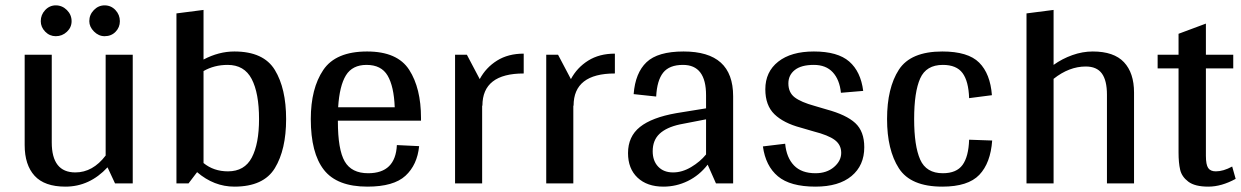

<svg xmlns="http://www.w3.org/2000/svg" viewBox="-20 -684 4628 716"><path d="M475 -480V0H409L381 -60Q314 12 224 12Q146 12 109 -28.5Q72 -69 72 -143V-480H173V-153Q173 -41 261 -41Q326 -41 374 -104V-480ZM132 -605Q132 -629 148.5 -646.5Q165 -664 188 -664Q212 -664 229.5 -646.5Q247 -629 247 -605Q247 -582 229.5 -565.5Q212 -549 188 -549Q165 -549 148.5 -566Q132 -583 132 -605ZM313 -605Q313 -629 330 -646.5Q347 -664 370 -664Q394 -664 410.5 -646.5Q427 -629 427 -605Q427 -582 411 -565.5Q395 -549 370 -549Q348 -549 330.5 -566.5Q313 -584 313 -605Z M1047 -240Q1047 -126 1005 -57Q963 12 854 12Q778 12 715 -42L683 0H638V-634L739 -647V-462Q796 -492 854 -492Q963 -492 1005 -423Q1047 -354 1047 -240ZM946 -240Q946 -337 918.5 -389.5Q891 -442 829 -442Q779 -442 739 -419V-76Q777 -45 830 -45Q892 -45 919 -96.5Q946 -148 946 -240Z M1240 -234V-232Q1240 -126 1265.5 -82Q1291 -38 1353 -38Q1455 -38 1460 -143L1543 -139Q1536 -69 1492 -28.5Q1448 12 1350 12Q1237 12 1188 -50.5Q1139 -113 1139 -240Q1139 -354 1185.5 -423Q1232 -492 1349 -492Q1462 -492 1506 -423.5Q1550 -355 1550 -244V-234ZM1241 -284H1452Q1449 -362 1425.5 -402Q1402 -442 1347 -442Q1294 -442 1270 -403Q1246 -364 1241 -284Z M1933 -484V-410Q1779 -410 1779 -290H1778V0H1677V-480H1721L1769 -389Q1792 -432 1833.5 -458Q1875 -484 1933 -484Z M2273 -484V-410Q2119 -410 2119 -290H2118V0H2017V-480H2061L2109 -389Q2132 -432 2173.5 -458Q2215 -484 2273 -484Z M2322 -113Q2322 -175 2366.5 -210.5Q2411 -246 2502 -262L2613 -280V-329Q2613 -442 2527 -442Q2476 -442 2453 -413Q2430 -384 2427 -324L2343 -333Q2349 -412 2391 -452Q2433 -492 2529 -492Q2622 -492 2668 -450.5Q2714 -409 2714 -325V0H2650L2619 -70Q2588 -30 2545 -9Q2502 12 2454 12Q2393 12 2357.5 -21.5Q2322 -55 2322 -113ZM2613 -108V-239L2515 -220Q2465 -209 2439.5 -185Q2414 -161 2414 -120Q2414 -84 2434.5 -62.5Q2455 -41 2490 -41Q2524 -41 2557.5 -61Q2591 -81 2613 -108Z M3203 -135Q3203 -67 3155.5 -27.5Q3108 12 3021 12Q2927 12 2881 -26.5Q2835 -65 2825 -138L2908 -148Q2913 -96 2941 -67Q2969 -38 3021 -38Q3063 -38 3090 -61Q3117 -84 3117 -114Q3117 -144 3093 -162Q3069 -180 3014 -194L2966 -208Q2902 -225 2868 -258Q2834 -291 2834 -351Q2834 -416 2882 -454Q2930 -492 3015 -492Q3104 -492 3147 -454.5Q3190 -417 3199 -345L3116 -338Q3111 -387 3085.5 -414.5Q3060 -442 3015 -442Q2968 -442 2944 -423Q2920 -404 2920 -373Q2920 -339 2943.5 -321Q2967 -303 3018 -289L3062 -276Q3136 -256 3169.5 -225Q3203 -194 3203 -135Z M3496 -38Q3547 -38 3569.5 -69Q3592 -100 3594 -163L3680 -160Q3674 -76 3632 -32Q3590 12 3494 12Q3376 12 3332 -56.5Q3288 -125 3288 -240Q3288 -356 3332 -424Q3376 -492 3494 -492Q3590 -492 3631.5 -450.5Q3673 -409 3679 -329L3594 -318Q3592 -381 3569.5 -411.5Q3547 -442 3496 -442Q3434 -442 3411.5 -391.5Q3389 -341 3389 -240Q3389 -140 3411.5 -89Q3434 -38 3496 -38Z M4209 -339V0H4108V-331Q4108 -384 4089 -410Q4070 -436 4029 -436Q3967 -436 3909 -390V0H3808V-634L3909 -647V-442Q3941 -465 3979 -478.5Q4017 -492 4055 -492Q4134 -492 4171.5 -452Q4209 -412 4209 -339Z M4588 -17Q4535 12 4486 12Q4436 12 4411.5 -6.5Q4387 -25 4381 -51Q4375 -77 4375 -115V-429H4297V-480H4375V-558L4477 -596V-480H4579V-429H4477V-103Q4477 -70 4485.5 -57.5Q4494 -45 4514 -45Q4542 -45 4575 -63Z"/></svg>

Font: Arya
Style: Regular
Weight: 400
Designer: Eduardo Rodriguez Tunni, Modular Infotech
Foundry: Eduardo Rodriguez Tunni, Modular Infotech
Version: Version 1.002